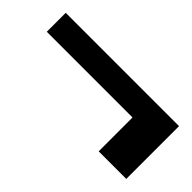

<svg xmlns="http://www.w3.org/2000/svg" viewBox="-31 -575 738 738"><g transform="rotate(45 338.0 -206.5)"><path d="M496 -63V-247H30V-350H646V-63Z"/></g></svg>

Font: Smooch Sans Thin Black
Style: Regular
Weight: 900
Version: Version 1.010